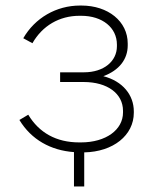

<svg xmlns="http://www.w3.org/2000/svg" viewBox="-20 -545 545 693"><path d="M247 128H284V5C389 3 463 -57 463 -138V-143C463 -202 423 -252 353 -270C410 -291 441 -331 441 -381V-388C441 -468 370 -525 274 -525H269C183 -525 106 -480 64 -407L97 -389C133 -452 194 -488 267 -488H273C350 -488 402 -445 402 -384V-378C402 -324 355 -284 283 -284H197V-249H282C368 -249 424 -207 424 -145V-139C424 -77 363 -31 272 -31H266C183 -31 121 -66 82 -131L50 -112C93 -41 163 -2 247 4Z"/></svg>

Font: Fixel Display ExtraLight
Style: Regular
Weight: 200
Designer: AlfaBravo + MacPaw
Foundry: Kyrylo Tkachov, Marchela Mozhyna, Serhii Makarenko, Maria Weinstein, Zakhar Kryvoshyya
Version: Version 1.211